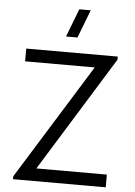

<svg xmlns="http://www.w3.org/2000/svg" viewBox="-62 -1007 739 1053"><g transform="rotate(5 307.0 -480.0)"><path d="M560.7 0H50V-15.7L443.3 -649.7H60V-720H564V-703L172.7 -70H560.7ZM271.7 -805H334.7L394.3 -960H331.3Z"/></g></svg>

Font: Manrope Variable Light
Style: Regular
Weight: 200
Designer: Mikhail Sharanda
Foundry: Mikhail Sharanda
Version: Version 4.505